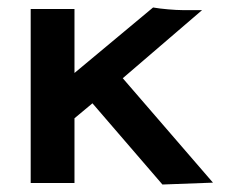

<svg xmlns="http://www.w3.org/2000/svg" viewBox="-20 -489 603 513"><path d="M414 4 549 -1 308 -280 520 -462H467C449 -462 411 -465 389 -469L179 -294V-465H62V0H179V-173L227 -213Z"/></svg>

Font: Inconsolata SemiExpanded
Style: Bold
Weight: 700
Width: 6
Monospace: yes
Designer: Raph Levien, Cyreal, Brenton Simpson
Foundry: Raph Levien, Cyreal, Google
Version: Version 3.100